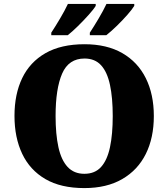

<svg xmlns="http://www.w3.org/2000/svg" viewBox="-20 -951 860 981"><path d="M411 10Q291 10 212 -36Q133 -82 93.5 -165Q54 -248 54 -359Q54 -470 93.5 -552Q133 -634 212.5 -679.5Q292 -725 412 -725Q526 -725 605 -679.5Q684 -634 725 -551.5Q766 -469 766 -358Q766 -247 725 -164.5Q684 -82 604.5 -36Q525 10 411 10ZM411 -63Q465 -63 496.5 -98Q528 -133 542 -199Q556 -265 556 -358Q556 -451 542 -517Q528 -583 496.5 -617.5Q465 -652 412 -652Q331 -652 297.5 -575Q264 -498 264 -358Q264 -265 278.5 -199Q293 -133 325.5 -98Q358 -63 411 -63ZM439 -784Q460 -816 484 -856.5Q508 -897 524 -931H666V-921Q656 -904 630.5 -875Q605 -846 575.5 -817.5Q546 -789 523 -771H439ZM242 -784Q263 -816 287 -856.5Q311 -897 327 -931H469V-921Q459 -904 433 -875Q407 -846 378 -817.5Q349 -789 326 -771H242Z"/></svg>

Font: Noto Serif Khmer Black
Style: Regular
Weight: 900
Version: Version 2.003